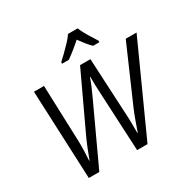

<svg xmlns="http://www.w3.org/2000/svg" viewBox="-201 -1143 1339 1342"><g transform="rotate(-30 468.5 -472.5)"><path d="M139.6 0 108.9 -713.9H189.9L205.6 -267.1Q207 -227.1 205.8 -184.8Q204.6 -142.6 202.1 -103.5H205.1Q219.2 -141.6 238 -189.2Q256.8 -236.8 277.8 -280.3L481 -713.9H564.5L586.4 -281.7Q589.4 -236.8 590.3 -188Q591.3 -139.2 590.8 -103H593.8Q606.9 -140.6 622.3 -183.6Q637.7 -226.6 655.8 -269.5L849.6 -713.9H937L613.3 0H529.3L505.9 -473.1Q503.9 -505.4 502.9 -541.5Q502 -577.6 502 -607.4H499Q489.7 -578.1 477.1 -548.3Q464.4 -518.6 443.4 -472.7L224.1 0ZM377 -785.2 377.4 -797.4Q395 -813.5 422.4 -839.8Q449.7 -866.2 476.3 -894.5Q502.9 -922.9 517.1 -944.8H595.2Q609.9 -906.7 634.8 -866.9Q659.7 -827.1 678.2 -797.4V-785.2H627.4Q609.4 -802.2 588.9 -827.6Q568.4 -853 549.3 -879.9Q519.5 -853 488.8 -828.4Q458 -803.7 431.2 -785.2Z"/></g></svg>

Font: Open Sans
Style: Italic
Weight: 400
Italic angle: -12°
Designer: Monotype Design Team
Foundry: Monotype Imaging Inc.
Version: Version 3.000; ttfautohint (v1.8.4)